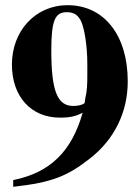

<svg xmlns="http://www.w3.org/2000/svg" viewBox="-20 -708 540 741"><path d="M31 13C182 -4 240 -28 328 -97C421 -170 473 -274 473 -394C473 -573 381 -688 241 -688C116 -688 26 -588 26 -459C26 -333 102 -254 211 -254C250 -254 272 -259 299 -273C257 -125 175 -42 31 -13ZM317 -461V-414C317 -384 316 -355 309 -328C308 -315 307 -310 304 -308C297 -303 278 -299 263 -299C201 -299 178 -358 178 -513C178 -631 193 -661 238 -661C264 -661 280 -651 292 -628C306 -600 317 -530 317 -461Z"/></svg>

Font: STIXGeneral
Style: Bold
Weight: 700
Designer: MicroPress Inc., with final additions and corrections provided by Coen Hoffman, Elsevier (retired)
Version: Version 1.1.0